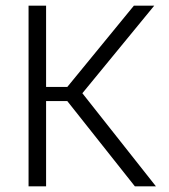

<svg xmlns="http://www.w3.org/2000/svg" viewBox="-20 -659 598 679"><path d="M457 0 218 -301.5H137.5V-351.5H218L453.5 -639H525.5L264.5 -321L264 -338.5L531.5 0ZM81 0V-639H143V0Z"/></svg>

Font: Anek Odia Light
Style: Regular
Weight: 300
Designer: Yesha Goshar & Mahesh Sahu (Odia), Yesha Goshar (Latin)
Foundry: Ek Type
Version: Version 1.003